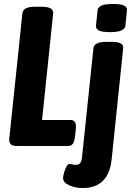

<svg xmlns="http://www.w3.org/2000/svg" viewBox="-20 -736 660 968"><path d="M65 0Q42 0 33.5 -9.5Q25 -19 27 -40L93 -669Q96 -702 156 -702H191Q251 -702 248 -668L192 -131H337Q368 -131 362 -81L358 -48Q355 -22 347 -11Q339 0 323 0ZM397 212Q359 212 328.5 198Q298 184 298 162Q298 153 302.5 136Q307 119 314.5 105Q322 91 330 91Q338 91 345 93Q352 95 363 95Q379 95 385.5 84.5Q392 74 394 52L451 -492Q454 -525 516 -525H544Q576 -525 589.5 -516.5Q603 -508 601 -492L543 66Q528 212 397 212ZM535 -574Q496 -574 479.5 -582Q463 -590 464 -606L472 -684Q474 -700 492 -708Q510 -716 550 -716Q588 -716 605 -708Q622 -700 620 -684L612 -606Q609 -574 535 -574Z"/></svg>

Font: Asap Condensed
Style: Bold Italic
Weight: 700
Width: 3
Italic angle: -6°
Designer: Pablo Cosgaya
Foundry: Omnibus-Type
Version: Version 3.001; ttfautohint (v1.8.4.7-5d5b)